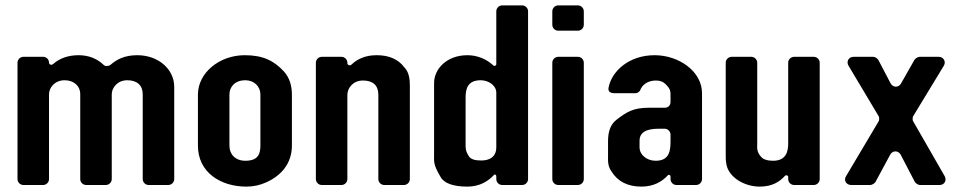

<svg xmlns="http://www.w3.org/2000/svg" viewBox="-20 -687 3577 713"><path d="M272 -482C234 -482 202 -471 177 -449C172 -444 162 -447 162 -454V-455C162 -466 152 -476 141 -476H67C55 -476 45 -466 45 -454V-22C45 -10 55 0 67 0H140C152 0 162 -10 162 -22V-337C162 -361 183 -389 220 -389C254 -389 278 -368 278 -337V-22C278 -10 288 0 300 0H373C385 0 395 -10 395 -22V-337C395 -361 416 -389 453 -389C489 -389 510 -370 510 -337V-22C510 -10 520 0 532 0H605C617 0 627 -10 627 -22V-364C627 -432 566 -482 490 -482C442 -482 413 -466 390 -446C384 -441 370 -440 365 -446C342 -468 311 -482 272 -482Z M895 6C920 6 945 1 969 -10C1025 -35 1064 -81 1064 -146V-336C1064 -371 1054 -400 1034 -422C997 -462 956 -482 889 -482C794 -482 715 -416 715 -336V-146C715 -47 799 6 895 6ZM891 -389C924 -389 947 -366 947 -336V-148C947 -118 941 -90 891 -90C854 -90 832 -114 832 -146V-336C832 -363 851 -389 891 -389Z M1483 -435C1460 -467 1425 -482 1379 -482C1340 -482 1309 -470 1285 -447C1280 -442 1270 -445 1270 -452V-454C1270 -466 1260 -476 1248 -476H1175C1163 -476 1153 -466 1153 -454V-22C1153 -10 1163 0 1175 0H1248C1260 0 1270 -10 1270 -22V-335C1270 -359 1290 -388 1328 -388C1365 -388 1385 -370 1385 -335V-22C1385 -10 1395 0 1407 0H1480C1492 0 1502 -10 1502 -22V-370C1502 -388 1500 -418 1483 -435Z M1716 -482C1638 -482 1592 -430 1592 -379V-122C1592 -84 1588 -78 1616 -30C1629 -6 1664 6 1716 6C1762 6 1794 -15 1814 -37C1817 -41 1823 -38 1823 -33V-22C1823 -10 1833 0 1845 0H1919C1931 0 1941 -10 1941 -22V-645C1941 -657 1931 -667 1919 -667H1845C1833 -667 1823 -657 1823 -645V-449C1823 -443 1816 -440 1812 -444C1789 -466 1754 -482 1716 -482ZM1823 -344V-139C1823 -114 1809 -91 1766 -91C1743 -91 1728 -96 1721 -107C1708 -127 1709 -138 1709 -153V-324C1709 -355 1715 -389 1765 -389C1793 -389 1822 -371 1823 -344Z M2053 0H2126C2138 0 2148 -10 2148 -22V-454C2148 -466 2138 -476 2126 -476H2053C2041 -476 2031 -466 2031 -454V-22C2031 -10 2041 0 2053 0ZM2053 -573H2126C2138 -573 2148 -583 2148 -595V-645C2148 -657 2138 -667 2126 -667H2053C2041 -667 2031 -657 2031 -645V-595C2031 -583 2041 -573 2053 -573Z M2470 -31V-22C2470 -10 2480 0 2492 0H2565C2577 0 2587 -10 2587 -22V-341C2587 -422 2501 -482 2411 -482C2317 -482 2252 -424 2240 -362C2237 -348 2246 -341 2260 -341H2342C2347 -341 2355 -347 2357 -351C2364 -371 2384 -388 2416 -388C2432 -388 2444 -383 2452 -374C2471 -355 2470 -348 2470 -328V-308C2470 -296 2461 -287 2450 -287H2391C2332 -287 2308 -272 2269 -242C2247 -225 2238 -198 2238 -163V-109C2238 -90 2236 -71 2251 -50C2274 -13 2311 6 2362 6C2409 6 2440 -14 2460 -36C2464 -40 2470 -37 2470 -31ZM2426 -209H2448C2460 -209 2470 -199 2470 -187V-163C2470 -129 2467 -90 2415 -90C2382 -90 2355 -112 2355 -140V-164C2355 -195 2379 -209 2426 -209Z M2907 -30V-22C2907 -10 2917 0 2929 0H3002C3014 0 3024 -10 3024 -22V-454C3024 -466 3014 -476 3002 -476H2929C2917 -476 2907 -466 2907 -454V-154C2907 -124 2899 -90 2851 -90C2830 -90 2814 -95 2806 -105C2789 -124 2792 -138 2792 -154V-454C2792 -466 2782 -476 2770 -476H2697C2685 -476 2675 -466 2675 -454V-118C2675 -101 2675 -89 2677 -80C2684 -29 2744 6 2801 6C2848 6 2875 -12 2895 -34C2899 -38 2907 -36 2907 -30Z M3396 0H3469C3487 0 3497 -17 3488 -33L3372 -235C3368 -240 3368 -252 3372 -257L3485 -443C3494 -458 3484 -476 3466 -476H3395C3389 -476 3379 -470 3376 -465L3326 -377C3317 -361 3296 -361 3287 -378L3242 -464C3239 -470 3229 -476 3223 -476H3150C3131 -476 3122 -458 3131 -443L3242 -257C3246 -252 3246 -240 3242 -235L3122 -33C3112 -18 3122 0 3141 0H3212C3218 0 3228 -6 3231 -11L3286 -113C3295 -129 3316 -129 3325 -112L3377 -12C3380 -6 3390 0 3396 0Z"/></svg>

Font: DIN Rundschrift
Style: Breit
Weight: 400
Width: 7
Version: Version 1.027